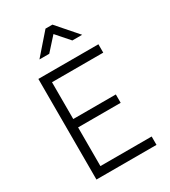

<svg xmlns="http://www.w3.org/2000/svg" viewBox="-223 -1045 1019 1152"><g transform="rotate(-30 286.0 -468.5)"><path d="M96 0V-697H512V-639H157V-384H452V-326H157V-58H512V0ZM160 -795 284 -937H332L456 -795H388L309 -885L228 -795Z"/></g></svg>

Font: TitilliumText22L Lt
Style: Thin
Weight: 300
Designer: Campivisivi
Foundry: Campivisivi
Version: 1.000